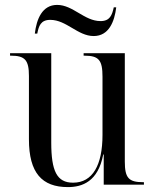

<svg xmlns="http://www.w3.org/2000/svg" viewBox="-20 -753 629 783"><path d="M362 -606C424 -606 447 -665 454 -723H444C437 -691 428 -667 390 -667C324 -667 278 -733 213 -733C152 -733 129 -675 122 -616H132C138 -647 146 -672 185 -672C251 -672 297 -606 362 -606ZM257 10C315 10 380 -12 401 -123H403V0H567V-10H564C505 -10 489 -27 489 -94V-536H321V-526H324C383 -526 398 -508 398 -440V-203C398 -80 358 -8 278 -8C212 -8 189 -55 189 -172V-536H21V-526H24C82 -526 98 -508 98 -443V-185C98 -48 151 10 257 10Z"/></svg>

Font: Noto Serif Display SemiCondensed
Style: Regular
Weight: 400
Width: 4
Designer: Monotype Design Team
Foundry: Monotype Imaging Inc.
Version: Version 2.009